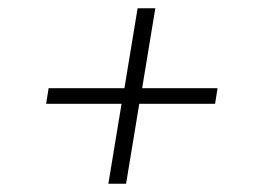

<svg xmlns="http://www.w3.org/2000/svg" viewBox="-20 -573 640 466"><path d="M243 -127 275 -321H92L98 -359H282L314 -553H357L325 -359H508L502 -321H318L286 -127Z"/></svg>

Font: Iosevka SS04 XLt Ex
Style: Italic
Weight: 200
Width: 7
Italic angle: -9°
Monospace: yes
Designer: Belleve Invis
Foundry: Belleve Invis
Version: Version 19.0.0; ttfautohint (v1.8.4)